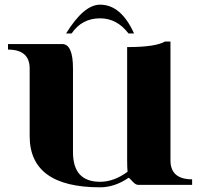

<svg xmlns="http://www.w3.org/2000/svg" viewBox="-20 -800 881 831"><path d="M560.1 -655.3Q560.1 -655.3 536.1 -655.3Q486.1 -720.7 413.1 -720.7Q334.5 -720.7 290 -655.3H266.1Q342.8 -779.8 413.1 -779.8Q503.9 -779.8 560.1 -655.3ZM717.8 -106Q717.8 -23.9 811.5 -23.9V0H577.1Q566.7 0 552.9 -15.3Q539.1 -30.5 536.6 -30.5Q476.3 10.7 413.1 10.7Q108.4 10.7 108.4 -210.9V-503.4Q108.4 -585.4 14.6 -585.4V-609.4H249Q295.9 -609.4 295.9 -503.4V-141.1Q295.9 -13.2 413.1 -13.2Q473.4 -13.2 532 -56.6Q530.3 -77.6 530.3 -106V-596.2Q653.3 -596.2 694.3 -620.4L717.8 -620.1Z"/></svg>

Font: itsadzoke
Style: Regular
Weight: 700
Width: 7
Version: Version 0.45